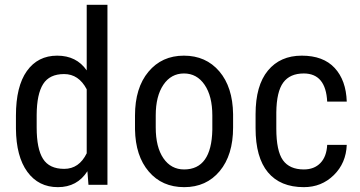

<svg xmlns="http://www.w3.org/2000/svg" viewBox="-20 -770 1500 800"><path d="M132.8 -238.8Q132.8 -149.9 159.2 -108.2Q185.5 -66.4 247.6 -66.4Q309.6 -66.4 341.3 -131.3V-397.9Q308.1 -461.4 247.1 -461.4Q186 -461.4 159.7 -419.7Q133.3 -377.9 132.8 -291.5ZM46.4 -288.1Q46.4 -410.2 92 -474.1Q137.7 -538.1 218.3 -538.1Q298.8 -538.1 341.3 -476.6V-750H427.7V0H348.6L344.2 -56.6Q301.8 9.8 221.2 9.8Q140.6 9.8 94 -54Q47.4 -117.7 46.4 -233.9Z M628.9 -238.8Q628.9 -157.2 660.9 -110.6Q692.9 -64 747.1 -64Q861.3 -64 864.7 -229V-288.6Q864.7 -369.6 832.5 -416.7Q800.3 -463.9 746.6 -463.9Q692.9 -463.9 660.9 -416.7Q628.9 -369.6 628.9 -289.1ZM542.5 -288.6Q542.5 -403.8 598.4 -470.9Q654.3 -538.1 746.1 -538.1Q837.9 -538.1 893.8 -472.7Q949.7 -407.2 951.2 -294.4V-238.8Q951.2 -124 895.5 -57.1Q839.8 9.8 747.6 9.8Q655.3 9.8 599.9 -55.2Q544.4 -120.1 542.5 -231Z M1245.6 -463.9Q1188 -463.9 1160.2 -426Q1132.3 -388.2 1131.3 -301.8V-234.4Q1131.3 -141.1 1158.9 -102.5Q1186.5 -64 1246.1 -64Q1289.1 -64 1314.9 -90.6Q1340.8 -117.2 1343.3 -166.5H1424.8Q1421.9 -90.3 1370.8 -40.3Q1319.8 9.8 1246.1 9.8Q1147.9 9.8 1096.4 -52Q1044.9 -113.8 1044.9 -235.8V-293.9Q1044.9 -413.6 1096.2 -475.8Q1147.5 -538.1 1237.3 -538.1Q1327.1 -538.1 1374.5 -486.8Q1421.9 -435.5 1424.8 -346.7H1343.3Q1337.4 -463.9 1245.6 -463.9Z"/></svg>

Font: RobotoCondensed-Regular
Style: Regular
Weight: 400
Designer: Google
Version: Version 2.001201; 2014